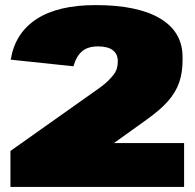

<svg xmlns="http://www.w3.org/2000/svg" viewBox="-20 -733 764 753"><path d="M21 -141 370 -388Q391 -403 404.5 -416.5Q418 -430 426.5 -441.5Q435 -453 438.5 -465.5Q442 -478 442 -492V-493Q442 -521 422.5 -536Q403 -551 364 -551Q324 -551 301.5 -531.5Q279 -512 268 -473L22 -499Q39 -603 123 -658Q207 -713 355 -713Q520 -713 608 -660.5Q696 -608 696 -509V-497Q696 -449 683 -410.5Q670 -372 639.5 -337Q609 -302 554 -263L261 -53L183 -172H702V0H21Z"/></svg>

Font: Pathway Extreme 28pt Black
Style: Regular
Weight: 900
Designer: Eduardo Rodriguez Tunni
Foundry: Eduardo Rodriguez Tunni
Version: Version 1.001;gftools[0.9.26]